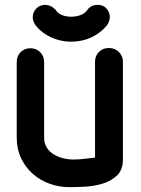

<svg xmlns="http://www.w3.org/2000/svg" viewBox="-20 -763 580 792"><path d="M273 -694Q295 -694 314 -701.5Q333 -709 344 -727Q358 -743 382 -743Q401 -743 414 -733Q433 -716 433 -692Q433 -675 420 -657Q394 -626 356 -608.5Q318 -591 273 -591Q232 -591 193 -608Q154 -625 128 -657Q115 -675 115 -692Q115 -715 134 -732Q149 -743 166 -743Q189 -743 208 -724Q218 -708 235.5 -701Q253 -694 273 -694ZM372 -509Q372 -532 388 -548.5Q404 -565 429 -565Q454 -565 470.5 -548.5Q487 -532 487 -509V-105Q487 -62 462.5 -39Q438 -16 403.5 -5.5Q369 5 331.5 7Q294 9 267 9Q223 9 183.5 -5.5Q144 -20 114 -47Q84 -74 66.5 -111.5Q49 -149 49 -195V-506Q49 -532 65 -548Q81 -564 106 -564Q129 -564 145.5 -548Q162 -532 162 -506V-195Q162 -172 172.5 -155Q183 -138 200.5 -127Q218 -116 239.5 -110.5Q261 -105 283 -105Q305 -105 330 -108L372 -113Z"/></svg>

Font: VDS
Style: Bold
Weight: 700
Designer: artmaker
Foundry: artmaker
Version: Version 1.000 2009 initial release